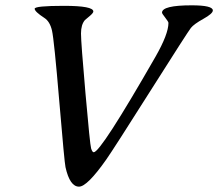

<svg xmlns="http://www.w3.org/2000/svg" viewBox="-20 -698 811 714"><path d="M692.9 -678.2Q771.5 -678.2 771.5 -659.2Q771.5 -647.5 736.3 -627.9Q701.2 -608.4 689.9 -594.2Q678.7 -580.1 540 -361.1Q401.4 -142.1 375 -104.5Q304.2 -3.9 273.9 -3.9Q239.7 -3.9 223.6 -76.2Q219.7 -92.8 200.4 -321.8Q181.2 -550.8 173.3 -584.5Q165.5 -618.2 145 -631.3Q108.9 -654.8 108.9 -665.5Q108.9 -676.3 218 -676.3Q327.1 -676.3 327.1 -655.3Q327.1 -649.9 314 -638.7L295.9 -623.5Q281.2 -606.4 281.2 -573.5Q281.2 -540.5 297.9 -350.6Q314.5 -160.6 318.8 -146.2Q323.2 -131.8 328.6 -131.8Q354.5 -131.8 558.1 -486.8Q606.4 -571.3 606.4 -612.8Q606.4 -617.2 594.5 -632.3Q582.5 -647.5 582.5 -650.9Q582.5 -678.2 692.9 -678.2Z"/></svg>

Font: Averia Serif Libre Light
Style: Italic
Weight: 300
Italic angle: -8.5°
Version: Version 1.002